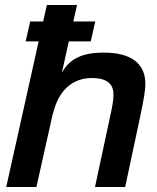

<svg xmlns="http://www.w3.org/2000/svg" viewBox="-20 -750 628 770"><path d="M362 -664H274L289 -730H168L153 -664H101L83 -584H135L5 0H126L194 -304L192 -291C214 -391 274 -437 348 -437C411 -437 435 -412 435 -371C435 -355 433 -337 427 -308L361 0H482L544 -291C556 -349 563 -387 563 -413C563 -497 504 -539 396 -539C314 -539 260 -517 228 -458L256 -584H344Z"/></svg>

Font: Nacelle SemiBold
Style: Italic
Weight: 600
Italic angle: -12°
Designer: Sora Sagano
Foundry: Sora Sagano
Version: Version 1.000;FEAKit 1.0